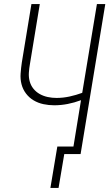

<svg xmlns="http://www.w3.org/2000/svg" viewBox="-20 -755 540 941"><path d="M227 166 261 -37H340L377 -264Q345 -252 312 -245.5Q279 -239 246 -239Q219 -239 193 -244.5Q167 -250 145 -263Q123 -276 107.5 -296.5Q92 -317 85.5 -342Q79 -367 81 -394.5Q83 -422 87 -449L134 -735H175L127 -443Q123 -421 121.5 -399Q120 -377 125.5 -356.5Q131 -336 144 -320Q157 -304 175 -294Q193 -284 214 -279.5Q235 -275 257 -275Q289 -275 321 -282Q353 -289 383 -300L455 -735H496L375 0H295L267 166Z"/></svg>

Font: Iosevka SS18 Extralight
Style: Italic
Weight: 200
Italic angle: -9°
Monospace: yes
Designer: Belleve Invis
Foundry: Belleve Invis
Version: Version 25.1.1; ttfautohint (v1.8.4)